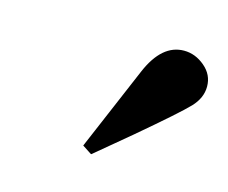

<svg xmlns="http://www.w3.org/2000/svg" viewBox="-48 -772 409 344"><g transform="rotate(15 156.5 -600.0)"><path d="M126 -500Q127.9 -504.9 191.9 -654.8Q215.8 -710.9 256.8 -710.9Q277.8 -710.9 295.4 -696Q313 -681.2 313 -659.2Q313 -638.2 295.9 -620.1Q278.8 -602.1 209 -543Q168.9 -509.8 144 -488.8H143.1Z"/></g></svg>

Font: CMU Serif Extra
Style: BoldSlanted
Weight: 700
Italic angle: -9.46001°
Version: Version 0.7.0